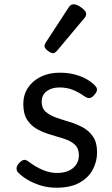

<svg xmlns="http://www.w3.org/2000/svg" viewBox="-20 -859 526 898"><path d="M244 19Q204 19 169 8Q134 -3 107 -19.5Q80 -36 64 -53Q57 -61 57.5 -72.5Q58 -84 71 -98Q82 -109 91 -111Q100 -113 111 -105Q148 -77 181.5 -63.5Q215 -50 246 -50Q276 -50 299 -59.5Q322 -69 335.5 -88Q349 -107 349 -133Q349 -165 330 -182.5Q311 -200 281.5 -209.5Q252 -219 219 -228.5Q186 -238 156.5 -253.5Q127 -269 108 -297Q89 -325 89 -373Q89 -415 110.5 -448Q132 -481 170.5 -500Q209 -519 259 -519Q299 -519 330.5 -510.5Q362 -502 385.5 -488.5Q409 -475 424 -459Q435 -448 433.5 -437.5Q432 -427 421 -415Q410 -402 399.5 -400.5Q389 -399 376 -408Q348 -428 320 -439Q292 -450 258 -450Q222 -450 198.5 -432.5Q175 -415 175 -383Q175 -353 193.5 -336.5Q212 -320 241.5 -309.5Q271 -299 304.5 -289Q338 -279 367.5 -263Q397 -247 415.5 -219.5Q434 -192 434 -146Q434 -103 413.5 -65Q393 -27 351 -4Q309 19 244 19ZM229 -610Q218 -610 203 -622Q188 -634 188 -644Q188 -647 189 -650Q190 -653 194 -660L301 -824Q306 -832 311.5 -835.5Q317 -839 325 -839Q335 -839 348.5 -831.5Q362 -824 372.5 -813.5Q383 -803 383 -794Q383 -787 380.5 -782.5Q378 -778 371 -770L248 -623Q236 -610 229 -610Z"/></svg>

Font: Playwrite VN
Style: Regular
Weight: 400
Designer: Veronika Burian, José Scaglione
Foundry: TypeTogether
Version: Version 1.002